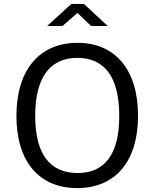

<svg xmlns="http://www.w3.org/2000/svg" viewBox="-20 -952 789 982"><path d="M446 -819H531L409 -932H345L221 -819H300L376 -886ZM375 10C568 10 686 -124 686 -360C686 -598 567 -733 376 -733C184 -733 64 -597 64 -359C64 -123 182 10 375 10ZM377 -67C240 -67 160 -158 160 -359C160 -562 240 -656 376 -656C511 -656 590 -563 590 -359C590 -158 512 -67 377 -67Z"/></svg>

Font: United Sans
Style: Regular
Weight: 400
Designer: Pablo Impallari, Rodrigo Fuenzalida (Modified by Dan O. Williams)
Version: Version 1.000;PS 001.000;hotconv 1.0.88;makeotf.lib2.5.64775